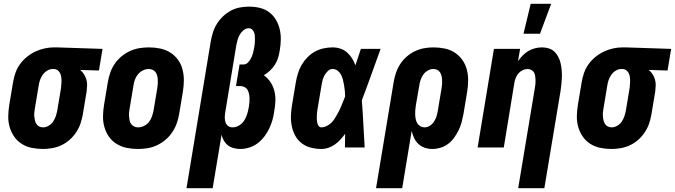

<svg xmlns="http://www.w3.org/2000/svg" viewBox="-20 -778 3561 1013"><path d="M206 8Q176 8 147 2Q118 -4 94.5 -19Q71 -34 55 -57Q39 -80 31 -107.5Q23 -135 23.5 -164.5Q24 -194 29 -225L49 -345Q53 -369 61.5 -393.5Q70 -418 85.5 -439.5Q101 -461 122 -478Q143 -495 166.5 -506Q190 -517 215 -522.5Q240 -528 265 -528H281L521 -520L502 -406L403 -409Q415 -399 423 -386.5Q431 -374 435.5 -359Q440 -344 439.5 -328Q439 -312 437 -295L417 -175Q413 -151 405 -127Q397 -103 382.5 -81Q368 -59 348 -41Q328 -23 304.5 -12Q281 -1 256 3.5Q231 8 206 8ZM207 -106Q222 -106 236.5 -114.5Q251 -123 260 -136Q269 -149 274 -164Q279 -179 282 -194L302 -314Q304 -330 304.5 -345.5Q305 -361 302.5 -375.5Q300 -390 290.5 -401.5Q281 -413 265 -414H258Q243 -414 228.5 -405Q214 -396 205 -383Q196 -370 191 -355.5Q186 -341 184 -326L164 -206Q162 -195 161 -184Q160 -173 161 -162.5Q162 -152 164.5 -142Q167 -132 172.5 -123.5Q178 -115 187 -110.5Q196 -106 207 -106Z M707 8Q677 8 648 2Q619 -4 595 -19Q571 -34 555 -56.5Q539 -79 531 -107Q523 -135 523.5 -164.5Q524 -194 529 -225L549 -345Q553 -369 561.5 -394Q570 -419 585 -441Q600 -463 621 -480.5Q642 -498 666.5 -509Q691 -520 716 -524Q741 -528 766 -528Q796 -528 825 -522Q854 -516 878 -501Q902 -486 918.5 -463.5Q935 -441 942.5 -413Q950 -385 950 -355.5Q950 -326 945 -295L925 -175Q921 -151 912 -126Q903 -101 888 -79Q873 -57 852 -39.5Q831 -22 807 -11Q783 0 757.5 4Q732 8 707 8ZM708 -106Q724 -106 739.5 -113.5Q755 -121 765.5 -134Q776 -147 781.5 -163Q787 -179 790 -194L810 -314Q812 -325 812.5 -336Q813 -347 812.5 -357.5Q812 -368 809.5 -378.5Q807 -389 801 -397Q795 -405 785.5 -409.5Q776 -414 765 -414Q749 -414 734 -406.5Q719 -399 708 -386Q697 -373 691.5 -357Q686 -341 684 -326L664 -206Q662 -195 661 -184Q660 -173 661 -162.5Q662 -152 664 -141.5Q666 -131 672.5 -123Q679 -115 688 -110.5Q697 -106 708 -106Z M964 215 1092 -560Q1096 -583 1103.5 -607Q1111 -631 1124.5 -652.5Q1138 -674 1157 -692Q1176 -710 1198.5 -722Q1221 -734 1245.5 -738.5Q1270 -743 1294 -743Q1323 -743 1350.5 -736.5Q1378 -730 1399.5 -714Q1421 -698 1435 -675Q1449 -652 1455.5 -625Q1462 -598 1461.5 -569.5Q1461 -541 1456 -512Q1453 -493 1447.5 -474Q1442 -455 1431 -437.5Q1420 -420 1404.5 -405.5Q1389 -391 1372 -381Q1392 -367 1406.5 -345.5Q1421 -324 1427.5 -298.5Q1434 -273 1433 -246Q1432 -219 1427 -192Q1424 -168 1417.5 -145Q1411 -122 1400.5 -100Q1390 -78 1374.5 -57.5Q1359 -37 1339 -22Q1319 -7 1295 0.5Q1271 8 1247 8Q1230 8 1213 3.5Q1196 -1 1183 -11Q1170 -21 1161.5 -35.5Q1153 -50 1149 -67L1102 215ZM1207 -106Q1219 -106 1231.5 -111Q1244 -116 1253.5 -124.5Q1263 -133 1269.5 -144Q1276 -155 1280.5 -166.5Q1285 -178 1288 -190Q1291 -202 1293 -214Q1295 -226 1296 -238Q1297 -250 1296.5 -261.5Q1296 -273 1293.5 -284Q1291 -295 1285.5 -304.5Q1280 -314 1269.5 -319Q1259 -324 1247 -324H1225L1244 -438H1266Q1279 -438 1289.5 -449.5Q1300 -461 1306 -474Q1312 -487 1315.5 -500Q1319 -513 1321 -526Q1323 -537 1324 -547Q1325 -557 1325 -567.5Q1325 -578 1324.5 -588Q1324 -598 1320.5 -607Q1317 -616 1310 -622.5Q1303 -629 1292 -629Q1278 -629 1265.5 -619Q1253 -609 1245.5 -596Q1238 -583 1234 -569Q1230 -555 1227 -541L1168 -183Q1166 -170 1166 -157Q1166 -144 1170 -132Q1174 -120 1184 -113Q1194 -106 1207 -106Z M1676 8Q1647 8 1620 1Q1593 -6 1572 -22Q1551 -38 1538 -61.5Q1525 -85 1519.5 -112Q1514 -139 1515 -167.5Q1516 -196 1521 -225L1541 -345Q1545 -368 1552 -391Q1559 -414 1571.5 -435.5Q1584 -457 1602 -475.5Q1620 -494 1642 -506Q1664 -518 1688 -523Q1712 -528 1735 -528Q1757 -528 1777 -521Q1797 -514 1812 -500.5Q1827 -487 1838 -469.5Q1849 -452 1855 -433Q1863 -455 1869.5 -476.5Q1876 -498 1884 -520H1988Q1963 -452 1939 -384Q1915 -316 1889 -249Q1894 -187 1897 -124.5Q1900 -62 1904 0H1800Q1800 -18 1800.5 -36Q1801 -54 1801 -72Q1789 -56 1776 -41.5Q1763 -27 1746.5 -15.5Q1730 -4 1712 2Q1694 8 1676 8ZM1676 -106Q1689 -106 1701.5 -112Q1714 -118 1724.5 -127Q1735 -136 1742.5 -147.5Q1750 -159 1757 -171Q1764 -183 1770 -195Q1776 -207 1781 -219.5Q1786 -232 1791 -244.5Q1796 -257 1801 -269Q1801 -284 1799.5 -298.5Q1798 -313 1795.5 -327.5Q1793 -342 1789.5 -356.5Q1786 -371 1779.5 -383.5Q1773 -396 1761.5 -405Q1750 -414 1735 -414Q1721 -414 1710 -403.5Q1699 -393 1692 -380Q1685 -367 1681.5 -353.5Q1678 -340 1676 -326L1656 -206Q1654 -196 1653 -186.5Q1652 -177 1651.5 -167.5Q1651 -158 1651.5 -148.5Q1652 -139 1654 -130Q1656 -121 1661 -113.5Q1666 -106 1676 -106Z M1964 215 2057 -345Q2061 -369 2069 -393Q2077 -417 2091 -439Q2105 -461 2125.5 -479Q2146 -497 2169.5 -508Q2193 -519 2217.5 -523.5Q2242 -528 2267 -528Q2297 -528 2326 -522Q2355 -516 2378.5 -501Q2402 -486 2418.5 -463Q2435 -440 2442.5 -412.5Q2450 -385 2450 -355.5Q2450 -326 2445 -295L2425 -175Q2421 -154 2415.5 -133Q2410 -112 2400 -91.5Q2390 -71 2376.5 -52Q2363 -33 2344.5 -19Q2326 -5 2304 1.5Q2282 8 2261 8Q2240 8 2221 1.5Q2202 -5 2187.5 -18.5Q2173 -32 2165 -49.5Q2157 -67 2152 -87L2102 215ZM2220 -106Q2235 -106 2248.5 -115Q2262 -124 2270.5 -137.5Q2279 -151 2283.5 -165.5Q2288 -180 2290 -194L2310 -314Q2312 -325 2312.5 -336Q2313 -347 2312.5 -357.5Q2312 -368 2309.5 -378Q2307 -388 2301.5 -396.5Q2296 -405 2286.5 -409.5Q2277 -414 2266 -414Q2251 -414 2236.5 -405.5Q2222 -397 2213 -384Q2204 -371 2199 -356Q2194 -341 2192 -326L2174 -222Q2172 -209 2171 -197Q2170 -185 2170.5 -173Q2171 -161 2173.5 -149Q2176 -137 2181.5 -127.5Q2187 -118 2197.5 -112Q2208 -106 2220 -106Z M2714 215 2802 -314Q2804 -325 2805 -335.5Q2806 -346 2805.5 -356.5Q2805 -367 2803.5 -377Q2802 -387 2797.5 -395.5Q2793 -404 2783.5 -409Q2774 -414 2764 -414Q2751 -414 2738 -408Q2725 -402 2716 -391.5Q2707 -381 2701.5 -368Q2696 -355 2694 -342L2638 0H2500L2586 -520H2724L2713 -455Q2724 -471 2737.5 -485Q2751 -499 2768 -509Q2785 -519 2803.5 -523.5Q2822 -528 2840 -528Q2859 -528 2876 -522.5Q2893 -517 2905.5 -505Q2918 -493 2926 -477Q2934 -461 2938 -443.5Q2942 -426 2943.5 -407.5Q2945 -389 2944.5 -370.5Q2944 -352 2942 -333Q2940 -314 2937 -295L2852 215ZM2742 -600 2780 -758H2888L2829 -600Z M3206 8Q3176 8 3147 2Q3118 -4 3094.5 -19Q3071 -34 3055 -57Q3039 -80 3031 -107.5Q3023 -135 3023.5 -164.5Q3024 -194 3029 -225L3049 -345Q3053 -369 3061.5 -393.5Q3070 -418 3085.5 -439.5Q3101 -461 3122 -478Q3143 -495 3166.5 -506Q3190 -517 3215 -522.5Q3240 -528 3265 -528H3281L3521 -520L3502 -406L3403 -409Q3415 -399 3423 -386.5Q3431 -374 3435.5 -359Q3440 -344 3439.5 -328Q3439 -312 3437 -295L3417 -175Q3413 -151 3405 -127Q3397 -103 3382.5 -81Q3368 -59 3348 -41Q3328 -23 3304.5 -12Q3281 -1 3256 3.5Q3231 8 3206 8ZM3207 -106Q3222 -106 3236.5 -114.5Q3251 -123 3260 -136Q3269 -149 3274 -164Q3279 -179 3282 -194L3302 -314Q3304 -330 3304.5 -345.5Q3305 -361 3302.5 -375.5Q3300 -390 3290.5 -401.5Q3281 -413 3265 -414H3258Q3243 -414 3228.5 -405Q3214 -396 3205 -383Q3196 -370 3191 -355.5Q3186 -341 3184 -326L3164 -206Q3162 -195 3161 -184Q3160 -173 3161 -162.5Q3162 -152 3164.5 -142Q3167 -132 3172.5 -123.5Q3178 -115 3187 -110.5Q3196 -106 3207 -106Z"/></svg>

Font: Iosevka Curly Heavy
Style: Italic
Weight: 900
Italic angle: -9°
Monospace: yes
Designer: Belleve Invis
Foundry: Belleve Invis
Version: Version 22.1.2; ttfautohint (v1.8.4)